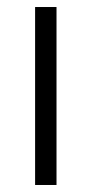

<svg xmlns="http://www.w3.org/2000/svg" viewBox="-20 -527 261 547"><path d="M141 0H80V-507H141Z"/></svg>

Font: Hind Madurai Light
Style: Regular
Weight: 300
Designer: Jyotish Sonowal
Foundry: Indian Type Foundry
Version: Version 1.001;PS 1.0;hotconv 1.0.86;makeotf.lib2.5.63406; tt